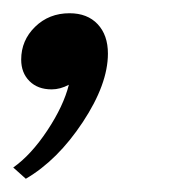

<svg xmlns="http://www.w3.org/2000/svg" viewBox="-25 -130 261 290"><path d="M-5 123Q22 104 46.5 67Q71 30 79 -2Q66 5 53 5Q32 5 19.5 -7.5Q7 -20 7 -40Q7 -69 28 -89.5Q49 -110 80 -110Q107 -110 122.5 -93.5Q138 -77 138 -49Q138 -3 100 54.5Q62 112 14 140Z"/></svg>

Font: Fahkwang SemiBold
Style: Italic
Weight: 600
Italic angle: -10°
Version: Version 1.000; ttfautohint (v1.6)